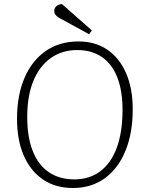

<svg xmlns="http://www.w3.org/2000/svg" viewBox="-20 -925 731 959"><path d="M65 -332Q65 -448 102 -535Q139 -622 208 -670Q277 -718 372 -718Q456 -718 516.5 -676.5Q577 -635 610 -559Q643 -483 643 -379Q643 -261 607 -172.5Q571 -84 504 -35Q437 14 344 14Q257 14 194.5 -28.5Q132 -71 98.5 -148.5Q65 -226 65 -332ZM116 -347Q115 -245 142.5 -173.5Q170 -102 223 -65.5Q276 -29 352 -29Q426 -29 479.5 -68.5Q533 -108 562 -184Q591 -260 592 -369Q593 -467 567 -535.5Q541 -604 490 -639.5Q439 -675 365 -675Q291 -675 235 -636Q179 -597 148 -524Q117 -451 116 -347ZM439 -773 425 -754 275 -836Q265 -842 258 -850Q251 -858 251 -871Q251 -879 254.5 -885.5Q258 -892 266 -897.5Q274 -903 289 -905Z"/></svg>

Font: Literata 18pt ExtraLight
Style: Italic
Weight: 250
Italic angle: -2°
Designer: Latin by Veronika Burian and Jose Scaglione. Greek by Irene Vlachou. Cyrillic by Vera Evstafieva
Foundry: TypeTogether
Version: Version 3.103;gftools[0.9.29]